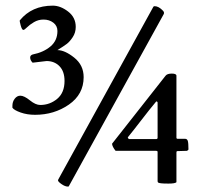

<svg xmlns="http://www.w3.org/2000/svg" viewBox="-20 -652 718 687"><path d="M168.9 -631.8Q196.3 -631.8 223.6 -610.8Q251 -589.8 251 -555.7Q251 -535.2 240.2 -519Q229.5 -502.9 219.2 -495.1Q209 -487.3 185.5 -472.7Q211.9 -472.7 245.6 -445.8Q279.3 -418.9 279.3 -376Q279.3 -314.5 226.6 -277.8Q173.8 -241.2 105.5 -241.2Q77.1 -241.2 53.7 -249.5Q30.3 -257.8 24.4 -266.6V-273.4Q24.4 -288.1 32.7 -298.8Q41 -309.6 52.7 -309.6Q66.4 -309.6 86.9 -293Q107.4 -276.4 124 -276.4Q158.2 -276.4 184.6 -298.3Q210.9 -320.3 210.9 -362.3Q210.9 -396.5 192.9 -415Q174.8 -433.6 146.5 -433.6Q142.6 -433.6 96.7 -427.7Q87.9 -436.5 87.9 -446.3Q87.9 -454.1 96.7 -457Q135.7 -464.8 160.6 -485.8Q185.5 -506.8 185.5 -541Q185.5 -559.6 170.9 -570.8Q156.2 -582 135.7 -582Q117.2 -582 101.6 -572.8Q85.9 -563.5 76.7 -554.2Q67.4 -544.9 63.5 -544.9Q58.6 -544.9 54.2 -560.5Q49.8 -576.2 50.8 -579.1Q93.8 -631.8 168.9 -631.8ZM583 4.9Q564.5 4.9 556.6 3.9Q548.8 2.9 546.4 1.5Q543.9 0 543.9 -3.9V-109.4Q543 -112.3 539.1 -112.3H393.6Q381.8 -127 380.9 -137.7L572.3 -380.9Q578.1 -388.7 594.7 -388.7Q611.3 -388.7 611.3 -380.9V-159.2Q611.3 -155.3 616.2 -155.3H642.6Q649.4 -155.3 651.9 -147.9Q654.3 -140.6 654.3 -118.2Q654.3 -116.2 652.8 -114.7Q651.4 -113.3 650.4 -113.3L648.4 -112.3L614.3 -111.3Q611.3 -111.3 611.3 -106.4V0Q606.4 4.9 583 4.9ZM543.9 -159.2V-285.2Q543 -289.1 539.1 -289.1Q514.6 -259.8 485.4 -221.7Q456.1 -183.6 438.5 -162.1Q435.5 -159.2 440.4 -155.3Q441.4 -154.3 442.4 -154.3H538.1Q543.9 -154.3 543.9 -159.2ZM222.7 15.6Q212.9 15.6 200.2 6.8Q187.5 -2 187.5 -6.8L188.5 -9.8L528.3 -627Q529.3 -629.9 533.2 -629.9Q547.9 -629.9 563.5 -613.3Q565.4 -611.3 566.4 -608.4Q567.4 -605.5 566.4 -603.5V-602.5L226.6 13.7Q226.6 15.6 222.7 15.6Z"/></svg>

Font: Crimson Text
Style: Regular
Weight: 400
Version: Version 0.13